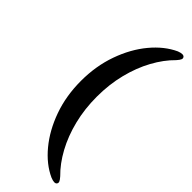

<svg xmlns="http://www.w3.org/2000/svg" viewBox="-284 -766 922 922"><g transform="rotate(45 177.0 -305.0)"><path d="M74.5 -305.5Q74.5 -406.5 105.5 -493.5Q136.5 -580.5 188.5 -643Q240.5 -705.5 303.5 -734.5Q333.5 -746 341.5 -734.5Q346 -728.5 343 -720.8Q340 -713 328 -699.5Q285 -657.5 252 -597Q219 -536.5 200.5 -462.5Q182 -388.5 182 -305.5Q182 -222.5 200.5 -148.2Q219 -74 252 -13.5Q285 47 328 89Q340 102.5 343 110.2Q346 118 341.5 124Q333.5 135.5 303.5 123.5Q240.5 95 188.5 32.2Q136.5 -30.5 105.5 -117.2Q74.5 -204 74.5 -305.5Z"/></g></svg>

Font: Fraunces Medium
Style: Regular
Weight: 500
Version: Version 1.000;[b76b70a41]